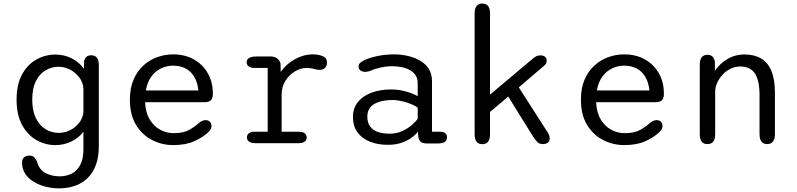

<svg xmlns="http://www.w3.org/2000/svg" viewBox="-20 -786 4373 1054"><path d="M305.5 248Q266 248 229.2 238.5Q192.5 229 163.5 211Q134.5 193 117.8 166.8Q101 140.5 101 106.5Q101 87 112 77.5Q123 68 141 68Q159 68 168.2 78.2Q177.5 88.5 183.5 101.5Q193.5 143 227.5 162.5Q261.5 182 308 182Q343 182 372.5 167.8Q402 153.5 420 120.5Q438 87.5 438 32.5V-63Q413 -29.5 372.2 -9.5Q331.5 10.5 283.5 10.5Q228.5 10.5 179.8 -17.2Q131 -45 101 -100.5Q71 -156 71 -239Q71 -322.5 101 -377.2Q131 -432 179.8 -459.2Q228.5 -486.5 283.5 -486.5Q333 -486.5 374.5 -465.2Q416 -444 441 -408V-448Q448.5 -482.5 480.5 -482.5Q522.5 -482.5 522.5 -430V15.5Q522.5 78.5 505 123Q487.5 167.5 457.2 195Q427 222.5 387.8 235.2Q348.5 248 305.5 248ZM302.5 -56.5Q334.5 -56.5 364.2 -71Q394 -85.5 414.2 -111.5Q434.5 -137.5 438 -170.5V-300Q435.5 -334.5 415 -361.2Q394.5 -388 364.8 -403.8Q335 -419.5 302.5 -419.5Q263.5 -419.5 230.5 -400.2Q197.5 -381 177.2 -341.2Q157 -301.5 157 -239Q157 -178 177.2 -137.2Q197.5 -96.5 230.5 -76.5Q263.5 -56.5 302.5 -56.5Z M930.5 10.5Q870 10.5 815.5 -17Q761 -44.5 727 -100Q693 -155.5 693 -239Q693 -302.5 713.2 -349.2Q733.5 -396 767.5 -426.8Q801.5 -457.5 843.8 -472.5Q886 -487.5 930 -487.5Q995.5 -487.5 1044.5 -459.8Q1093.5 -432 1121 -383.5Q1148.5 -335 1148.5 -271.5Q1148.5 -247 1137.8 -236Q1127 -225 1102.5 -225H776.5Q779 -168.5 801.5 -130.8Q824 -93 859 -74Q894 -55 933.5 -55Q986.5 -55 1017.8 -72.5Q1049 -90 1069 -108.5Q1078 -116.5 1087.8 -121.5Q1097.5 -126.5 1108.5 -126.5Q1123 -126.5 1132 -117.8Q1141 -109 1141 -94.5Q1141 -83.5 1134.8 -74Q1128.5 -64.5 1118 -55.5Q1091 -31 1045 -10.2Q999 10.5 930.5 10.5ZM780.5 -289.5H1069Q1062.5 -354 1026.5 -389.8Q990.5 -425.5 929 -425.5Q896.5 -425.5 865.5 -411.2Q834.5 -397 811.8 -367Q789 -337 780.5 -289.5Z M1526 -63H1619Q1642.5 -63 1653 -54.2Q1663.5 -45.5 1663.5 -31.5Q1663.5 -17.5 1652.8 -8.8Q1642 0 1619 0H1381.5Q1358 0 1346.8 -8.8Q1335.5 -17.5 1335.5 -31.5Q1335.5 -45.5 1346 -54.2Q1356.5 -63 1377.5 -63H1449.5V-413H1377.5Q1356.5 -413 1345.2 -421.5Q1334 -430 1334 -444.5Q1334 -459.5 1347.8 -467.8Q1361.5 -476 1388 -476H1466Q1486 -476 1500.2 -466Q1514.5 -456 1520 -438L1521 -391.5Q1551 -434.5 1598.8 -461Q1646.5 -487.5 1697.5 -487.5Q1727.5 -487.5 1751.2 -477.8Q1775 -468 1775 -443.5Q1775 -424 1764 -413.2Q1753 -402.5 1734.5 -402.5Q1724.5 -402.5 1716.5 -404.2Q1708.5 -406 1700 -408.5Q1691.5 -410.5 1682.2 -411.8Q1673 -413 1663.5 -413Q1630.5 -413 1598.8 -394Q1567 -375 1546.5 -341.8Q1526 -308.5 1526 -266Z M2323.5 1.5Q2299 1.5 2288.5 -8.8Q2278 -19 2276 -37.5L2274 -64Q2265.5 -50 2243 -32.8Q2220.5 -15.5 2186.8 -3.2Q2153 9 2109 9Q2054 9 2010.8 -8.2Q1967.5 -25.5 1942.5 -59.5Q1917.5 -93.5 1917.5 -144Q1917.5 -192.5 1944.8 -226Q1972 -259.5 2019.5 -277.2Q2067 -295 2128 -295Q2159.5 -295 2189.2 -288.5Q2219 -282 2241.2 -273.2Q2263.5 -264.5 2273 -257.5V-329Q2273 -356 2260.5 -374Q2248 -392 2227.5 -402.8Q2207 -413.5 2182.2 -418Q2157.5 -422.5 2133 -422.5Q2100.5 -422.5 2067.5 -414.8Q2034.5 -407 2012 -397Q2004.5 -394 1997.2 -392.8Q1990 -391.5 1985 -391.5Q1969 -391.5 1958.8 -399.2Q1948.5 -407 1948.5 -421Q1948.5 -434 1958.5 -442.2Q1968.5 -450.5 1983 -457Q2009 -469 2051.2 -478.2Q2093.5 -487.5 2143 -487.5Q2181 -487.5 2217.8 -479.2Q2254.5 -471 2285 -453.8Q2315.5 -436.5 2333.5 -408.5Q2351.5 -380.5 2351.5 -341V-63H2395.5Q2414.5 -63 2424.2 -55Q2434 -47 2434 -31.5Q2434 -17 2422.8 -7.8Q2411.5 1.5 2384.5 1.5ZM2273 -194.5Q2263 -203.5 2239.8 -213.5Q2216.5 -223.5 2188.2 -230.2Q2160 -237 2134 -237Q2072.5 -237 2034.5 -215Q1996.5 -193 1996.5 -145.5Q1996.5 -111.5 2012.5 -90.8Q2028.5 -70 2056.5 -61Q2084.5 -52 2120.5 -52Q2156.5 -52 2188 -66.5Q2219.5 -81 2242 -100.5Q2264.5 -120 2273 -135Z M2628 5.5Q2585.5 5.5 2585.5 -49V-712.5Q2585.5 -766.5 2628 -766.5Q2670 -766.5 2670 -712.5V-266.5L2898 -458.5Q2911.5 -470 2921.5 -476Q2931.5 -482 2947 -482Q2962 -482 2971.5 -474.5Q2981 -467 2981 -453.5Q2981 -445 2978.2 -438.5Q2975.5 -432 2965.5 -424L2828 -306.5L2987.5 -57.5Q2993.5 -48.5 2995.5 -41Q2997.5 -33.5 2997.5 -26Q2997.5 -10.5 2986.8 -2.8Q2976 5 2961 5Q2941 5 2930.8 -5.2Q2920.5 -15.5 2907.5 -34.5L2770 -256L2670 -171.5V-49Q2670 5.5 2628 5.5Z M3406.5 10.5Q3346 10.5 3291.5 -17Q3237 -44.5 3203 -100Q3169 -155.5 3169 -239Q3169 -302.5 3189.2 -349.2Q3209.5 -396 3243.5 -426.8Q3277.5 -457.5 3319.8 -472.5Q3362 -487.5 3406 -487.5Q3471.5 -487.5 3520.5 -459.8Q3569.5 -432 3597 -383.5Q3624.5 -335 3624.5 -271.5Q3624.5 -247 3613.8 -236Q3603 -225 3578.5 -225H3252.5Q3255 -168.5 3277.5 -130.8Q3300 -93 3335 -74Q3370 -55 3409.5 -55Q3462.5 -55 3493.8 -72.5Q3525 -90 3545 -108.5Q3554 -116.5 3563.8 -121.5Q3573.5 -126.5 3584.5 -126.5Q3599 -126.5 3608 -117.8Q3617 -109 3617 -94.5Q3617 -83.5 3610.8 -74Q3604.5 -64.5 3594 -55.5Q3567 -31 3521 -10.2Q3475 10.5 3406.5 10.5ZM3256.5 -289.5H3545Q3538.5 -354 3502.5 -389.8Q3466.5 -425.5 3405 -425.5Q3372.5 -425.5 3341.5 -411.2Q3310.5 -397 3287.8 -367Q3265 -337 3256.5 -289.5Z M4192 5Q4149.5 5 4149.5 -49.5V-264Q4149.5 -343.5 4124.5 -382.2Q4099.5 -421 4043 -421Q4016.5 -421 3991.8 -409.2Q3967 -397.5 3948 -377.5Q3929 -357.5 3917.5 -332.5Q3906 -307.5 3906 -281.5V-49.5Q3906 5 3863.5 5Q3821.5 5 3821.5 -49.5V-431Q3821.5 -485 3863.5 -485Q3899.5 -485 3904.5 -445V-397.5Q3930 -435.5 3972.2 -461.2Q4014.5 -487 4068 -487Q4120.5 -487 4157.8 -465.2Q4195 -443.5 4214.5 -397Q4234 -350.5 4234 -276.5V-49.5Q4234 -23 4223.2 -9Q4212.5 5 4192 5Z"/></svg>

Font: Sono Monospace
Style: Regular
Weight: 400
Designer: Tyler Finck
Foundry: Tyler Finck
Version: Version 2.112